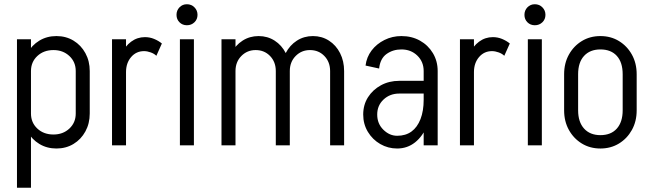

<svg xmlns="http://www.w3.org/2000/svg" viewBox="-20 -685 3056 905"><path d="M60 -1H126V200H60ZM126 -500V0H60V-500ZM403 -350V-150H337V-350ZM337 -150H403Q403 -103 382.5 -65.5Q362 -28 326.5 -6.5Q291 15 246 15L232 -51Q277 -51 307 -79Q337 -107 337 -150ZM88 -150H126Q126 -107 156 -79Q186 -51 232 -51L246 15Q201 15 165.5 -6.5Q130 -28 109 -65.5Q88 -103 88 -150ZM337 -350Q337 -393 307 -421Q277 -449 232 -449L246 -515Q291 -515 326.5 -493.5Q362 -472 382.5 -434.5Q403 -397 403 -350ZM88 -350Q88 -397 109 -434.5Q130 -472 165.5 -493.5Q201 -515 246 -515L232 -449Q186 -449 156 -421Q126 -393 126 -350Z M508 0V-500H574V0ZM535 -345Q535 -392 552 -429.5Q569 -467 598 -488.5Q627 -510 663 -510L659 -444Q622 -444 598 -416Q574 -388 574 -345ZM717 -422Q707 -432 690.5 -438Q674 -444 659 -444L663 -510Q686 -510 706.5 -501.5Q727 -493 743 -480Z M828 0V-500H894V0ZM861 -566Q840 -566 826 -580Q812 -594 812 -615Q812 -636 826 -650.5Q840 -665 861 -665Q882 -665 896.5 -650.5Q911 -636 911 -615Q911 -594 896.5 -580Q882 -566 861 -566Z M1024 0V-500H1090V0ZM1280 0V-350H1346V0ZM1051 -350Q1051 -397 1070.5 -434.5Q1090 -472 1123.5 -493.5Q1157 -515 1199 -515L1185 -449Q1145 -449 1117.5 -421Q1090 -393 1090 -350ZM1280 -350Q1280 -393 1253 -421Q1226 -449 1185 -449L1199 -515Q1241 -515 1274.5 -493.5Q1308 -472 1327 -434.5Q1346 -397 1346 -350ZM1536 0V-350H1602V0ZM1307 -350Q1307 -397 1326.5 -434.5Q1346 -472 1379.5 -493.5Q1413 -515 1455 -515L1441 -449Q1401 -449 1373.5 -421Q1346 -393 1346 -350ZM1536 -350Q1536 -393 1509 -421Q1482 -449 1441 -449L1455 -515Q1497 -515 1530.5 -493.5Q1564 -472 1583 -434.5Q1602 -397 1602 -350Z M1977 0V-350H2043V0ZM1852 15V-45Q1892 -45 1919.5 -65Q1947 -85 1962 -123.5Q1977 -162 1977 -215H2015Q2015 -147 1994 -95Q1973 -43 1936.5 -14Q1900 15 1852 15ZM1852 15Q1809 15 1772.5 -6Q1736 -27 1714 -63.5Q1692 -100 1692 -145H1758Q1758 -102 1787 -73.5Q1816 -45 1852 -45ZM1692 -145Q1692 -191 1714.5 -226.5Q1737 -262 1775.5 -283Q1814 -304 1862 -304V-244Q1818 -244 1788 -216Q1758 -188 1758 -145ZM1862 -244V-304H2030V-244ZM1977 -215V-351H2015V-215ZM2043 -350H1977Q1977 -394 1947 -423Q1917 -452 1872 -452V-515Q1921 -515 1959.5 -493.5Q1998 -472 2020.5 -434.5Q2043 -397 2043 -350ZM1767 -362 1703 -376Q1708 -416 1731.5 -447Q1755 -478 1792 -496.5Q1829 -515 1872 -515V-452Q1832 -452 1802 -430.5Q1772 -409 1767 -362Z M2148 0V-500H2214V0ZM2175 -345Q2175 -392 2192 -429.5Q2209 -467 2238 -488.5Q2267 -510 2303 -510L2299 -444Q2262 -444 2238 -416Q2214 -388 2214 -345ZM2357 -422Q2347 -432 2330.5 -438Q2314 -444 2299 -444L2303 -510Q2326 -510 2346.5 -501.5Q2367 -493 2383 -480Z M2468 0V-500H2534V0ZM2501 -566Q2480 -566 2466 -580Q2452 -594 2452 -615Q2452 -636 2466 -650.5Q2480 -665 2501 -665Q2522 -665 2536.5 -650.5Q2551 -636 2551 -615Q2551 -594 2536.5 -580Q2522 -566 2501 -566Z M2915 -164V-336H2981V-164ZM2639 -164V-336H2705V-164ZM2808 -452V-515H2812V-452ZM2808 15V-48H2812V15ZM2639 -335Q2639 -387 2661.5 -427.5Q2684 -468 2722.5 -491.5Q2761 -515 2810 -515V-452Q2761 -452 2733 -421.5Q2705 -391 2705 -335ZM2981 -335H2915Q2915 -391 2887.5 -421.5Q2860 -452 2810 -452V-515Q2859 -515 2897.5 -491.5Q2936 -468 2958.5 -427.5Q2981 -387 2981 -335ZM2639 -165H2705Q2705 -110 2733 -79Q2761 -48 2810 -48V15Q2761 15 2722.5 -8.5Q2684 -32 2661.5 -72.5Q2639 -113 2639 -165ZM2981 -165Q2981 -113 2958.5 -72.5Q2936 -32 2897.5 -8.5Q2859 15 2810 15V-48Q2860 -48 2887.5 -79Q2915 -110 2915 -165Z"/></svg>

Font: Akshar Light Light
Style: Regular
Weight: 300
Version: Version 1.100